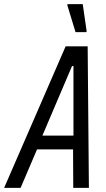

<svg xmlns="http://www.w3.org/2000/svg" viewBox="-50 -913 514 933"><path d="M-30 0 269 -688H376L382 0H306L305 -187H130L50 0ZM156 -254H307V-592H300ZM317 -757 277 -888 278 -893H352L371 -762L370 -757Z"/></svg>

Font: Saira Condensed
Style: Italic
Weight: 400
Width: 3
Italic angle: -12°
Designer: Hector Gatti with collaboration of the Omnibus-Type team
Foundry: Omnibus-Type
Version: Version 1.100